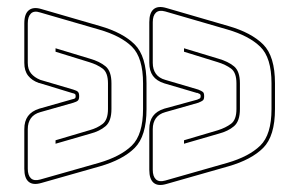

<svg xmlns="http://www.w3.org/2000/svg" viewBox="-20 -626 852 553"><path d="M459 -96Q435 -89 422.5 -99.5Q410 -110 410 -137V-254Q410 -277 420.5 -291.5Q431 -306 453 -313L548 -339Q553 -341 555.5 -342.5Q558 -344 558 -349Q558 -354 555 -355.5Q552 -357 547 -359L548 -358L453 -386Q431 -393 420.5 -407.5Q410 -422 410 -445V-562Q410 -589 422.5 -599.5Q435 -610 459 -603L638 -551Q704 -532 738 -498Q772 -464 772 -386V-312Q772 -234 738 -200Q704 -166 638 -147ZM99 -99Q75 -92 62.5 -102.5Q50 -113 50 -140V-254Q50 -277 60.5 -291.5Q71 -306 93 -313L188 -340Q193 -341 195.5 -342.5Q198 -344 198 -349Q198 -354 195.5 -355.5Q193 -357 188 -358L93 -387H92Q72 -394 61 -408Q50 -422 50 -445V-559Q50 -586 63 -596.5Q76 -607 99 -600L268 -551Q334 -532 368 -498Q402 -464 402 -386V-312Q402 -234 368 -200Q334 -166 268 -147ZM456 -106 635 -157Q697 -175 729.5 -206.5Q762 -238 762 -312V-386Q762 -460 729.5 -491.5Q697 -523 635 -541L456 -593Q438 -598 429 -589.5Q420 -581 420 -562V-445Q420 -426 429 -413.5Q438 -401 456 -396L551 -368Q561 -364 564.5 -361Q568 -358 568 -349Q568 -340 564.5 -337Q561 -334 551 -330L456 -303Q438 -298 429 -285.5Q420 -273 420 -254V-137Q420 -118 429 -109.5Q438 -101 456 -106ZM265 -157Q327 -175 359.5 -206.5Q392 -238 392 -312V-386Q392 -460 360 -491.5Q328 -523 265 -541L96 -590Q78 -596 69 -587Q60 -578 60 -559V-445Q60 -426 69.5 -414.5Q79 -403 96 -396L191 -368Q201 -365 204.5 -361.5Q208 -358 208 -349Q208 -340 204.5 -336.5Q201 -333 191 -330L96 -303Q78 -298 69 -285.5Q60 -273 60 -254V-140Q60 -121 69 -112.5Q78 -104 96 -109ZM510 -212V-222L608 -251Q630 -258 645.5 -269.5Q661 -281 661 -312V-386Q661 -417 645.5 -428.5Q630 -440 607 -447L510 -477V-487L609 -457Q637 -449 654 -435Q671 -421 671 -386V-312Q671 -277 654 -262.5Q637 -248 610 -241ZM140 -477V-487L239 -457Q267 -449 284 -435Q301 -421 301 -386V-312Q301 -277 284 -262.5Q267 -248 240 -241L140 -212V-222L238 -251Q260 -257 275.5 -269Q291 -281 291 -312V-386Q291 -417 275.5 -428.5Q260 -440 237 -447Z"/></svg>

Font: Bungee Outline
Style: Regular
Weight: 400
Designer: David Jonathan Ross
Foundry: David Jonathan Ross
Version: Version 1.001;PS 1.0;hotconv 1.0.72;makeotf.lib2.5.5900